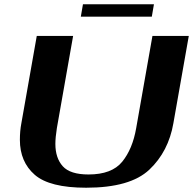

<svg xmlns="http://www.w3.org/2000/svg" viewBox="-20 -868 903 898"><path d="M73 -214Q73 -256 80 -292L152 -700H322L246 -269Q239 -225 239 -195Q239 -129 273.5 -90.5Q308 -52 394 -52Q503 -52 551.5 -111.5Q600 -171 617 -269L693 -700H863L791 -292Q768 -159 678.5 -74.5Q589 10 383 10Q212 10 142.5 -50.5Q73 -111 73 -214ZM368 -848H700L690 -790H358Z"/></svg>

Font: Fahkwang
Style: Bold Italic
Weight: 700
Italic angle: -10°
Designer: Suppakit Chalermlarp | Katatrad Co.,Ltd.
Foundry: Cadson Demak Co.,Ltd.
Version: Version 1.000; ttfautohint (v1.6)